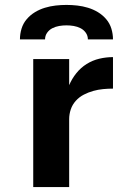

<svg xmlns="http://www.w3.org/2000/svg" viewBox="-20 -760 540 780"><path d="M115 0V-520H261V-414Q272 -440 290 -462.5Q308 -485 332 -500Q356 -515 383.5 -521.5Q411 -528 439 -528V-400Q419 -400 398.5 -398Q378 -396 358.5 -390.5Q339 -385 320.5 -375.5Q302 -366 288 -350.5Q274 -335 267.5 -315.5Q261 -296 261 -276V0ZM61 -600Q61 -622 67.5 -643.5Q74 -665 88.5 -682Q103 -699 122 -710.5Q141 -722 162.5 -728.5Q184 -735 206 -737.5Q228 -740 250 -740Q272 -740 294 -737.5Q316 -735 337.5 -728.5Q359 -722 378 -710.5Q397 -699 411.5 -682Q426 -665 432.5 -643.5Q439 -622 439 -600H337Q337 -615 328.5 -627Q320 -639 307 -645.5Q294 -652 279.5 -654.5Q265 -657 250 -657Q235 -657 220.5 -654.5Q206 -652 193 -645.5Q180 -639 171.5 -627Q163 -615 163 -600Z"/></svg>

Font: Iosevka Aile Heavy
Style: Regular
Weight: 900
Designer: Belleve Invis
Foundry: Belleve Invis
Version: Version 31.1.0; ttfautohint (v1.8.4)